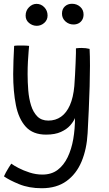

<svg xmlns="http://www.w3.org/2000/svg" viewBox="-20 -735 580 1019"><path d="M201.5 264Q134 264 81.5 242.5Q29 221 1 201Q4 193.5 11.2 180.2Q18.5 167 26.5 154Q34.5 141 40 133.5Q52.5 143 78.2 156.5Q104 170 137.5 180.8Q171 191.5 205 191.5Q253 191.5 285.8 166.8Q318.5 142 339 99.5Q359.5 57 368.8 3.2Q378 -50.5 378 -108.5Q370.5 -90 352.5 -69.5Q334.5 -49 303.2 -34.8Q272 -20.5 224.5 -20.5Q155 -20.5 117 -62.2Q79 -104 64.5 -176.5Q50 -249 50 -341.5Q50 -376.5 51.5 -414Q53 -451.5 55 -491.5Q60.5 -493 71.5 -493.2Q82.5 -493.5 94 -493.5Q107 -493.5 118.5 -493Q130 -492.5 134.5 -491.5Q134 -486 132 -463.5Q130 -441 128.2 -408.5Q126.5 -376 126.5 -341.5Q126.5 -299 130 -255.5Q133.5 -212 144.8 -175.8Q156 -139.5 178 -117.2Q200 -95 236.5 -95Q275 -95 304 -115.5Q333 -136 351 -176.8Q369 -217.5 374.5 -278.5Q376.5 -304 378.2 -336.5Q380 -369 381.2 -400Q382.5 -431 383 -453Q383.5 -475 383 -478.5Q390 -479.5 397.2 -480Q404.5 -480.5 412 -480.5Q437 -480.5 455.5 -475.5Q457.5 -438.5 457.5 -385.5Q457.5 -337 455.8 -277Q454 -217 451.2 -153Q448.5 -89 445 -28Q440.5 56 413 122Q385.5 188 333 226Q280.5 264 201.5 264ZM175 -598Q152.5 -598 134.2 -613Q116 -628 116 -652Q116 -678.5 133.8 -696.5Q151.5 -714.5 174 -714.5Q198 -714.5 215.2 -696.5Q232.5 -678.5 232.5 -652.5Q232.5 -629 215 -613.5Q197.5 -598 175 -598ZM370 -605Q345.5 -605 327.2 -621.5Q309 -638 309 -662.5Q309 -687 324.2 -701Q339.5 -715 362 -715Q387.5 -715 405.5 -699Q423.5 -683 423.5 -658Q423.5 -641.5 416.2 -629.5Q409 -617.5 397 -611.2Q385 -605 370 -605Z"/></svg>

Font: Grandstander Thin Light
Style: Regular
Weight: 300
Version: Version 1.200